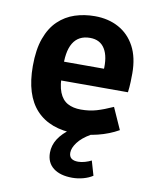

<svg xmlns="http://www.w3.org/2000/svg" viewBox="-79 -559 660 814"><g transform="rotate(10 250.5 -152.5)"><path d="M269.5 6.3Q158.2 6.3 99.6 -56.6Q41 -119.6 41 -244.6Q41 -315.4 58.6 -364Q76.2 -412.6 107.2 -442.1Q138.2 -471.7 178.5 -484.9Q218.8 -498 263.7 -498Q322.3 -498 366.9 -473.6Q411.6 -449.2 436.8 -402.1Q461.9 -355 461.9 -286.1Q461.9 -273.9 461.2 -250Q460.4 -226.1 457.5 -204.6H124L168.9 -237.3Q168 -184.6 180.2 -154.1Q192.4 -123.5 216.1 -110.6Q239.7 -97.7 273.4 -97.7Q310.1 -97.7 340.6 -106.7Q371.1 -115.7 410.2 -133.3L451.7 -40.5Q411.6 -17.6 363 -5.6Q314.5 6.3 269.5 6.3ZM339.8 -226.6V-275.9Q344.2 -336.9 323.7 -370.4Q303.2 -403.8 259.8 -403.8Q210 -403.8 187 -365.5Q164.1 -327.1 168.9 -252L124 -285.2H376.5ZM287.6 193.4Q235.4 193.4 205.8 170.4Q176.3 147.5 176.3 105Q176.3 73.7 193.8 45.7Q211.4 17.6 248.5 -8.8L334 0Q296.9 21.5 279.1 45.7Q261.2 69.8 261.2 89.8Q261.2 106.4 271.2 114.3Q281.2 122.1 300.3 122.1Q314 122.1 329.3 117.7Q344.7 113.3 356.9 106.9L375 169.4Q357.9 180.7 334.7 187Q311.5 193.4 287.6 193.4Z"/></g></svg>

Font: Anaheim
Style: Bold
Weight: 700
Version: Version 2.001